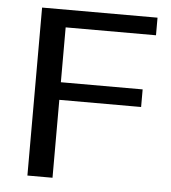

<svg xmlns="http://www.w3.org/2000/svg" viewBox="-49 -694 658 739"><g transform="rotate(5 280.0 -324.5)"><path d="M84 -649H530V-581H181V-369H497V-301H181V0H84Z"/></g></svg>

Font: Play
Style: Regular
Weight: 400
Designer: Jonas Hecksher (Cyrillic expansion: Cyreal)
Foundry: Jonas Hecksher, Playtype, e-types AS
Version: Version 2.101; ttfautohint (v1.5.65-e2d9)